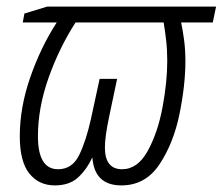

<svg xmlns="http://www.w3.org/2000/svg" viewBox="-20 -552 675 582"><path d="M260 -75Q266 10 348 10Q421 10 463.5 -54Q506 -118 524 -206Q542 -294 542 -367Q542 -401 538 -431Q534 -461 529 -484H625L635 -532H123L54 -511L49 -484H152Q103 -408 71.5 -317Q40 -226 40 -139Q40 -62 69 -26Q98 10 146 10Q190 10 216 -13.5Q242 -37 260 -75ZM95 -139Q95 -225 127 -315.5Q159 -406 209 -484H476Q480 -461 483.5 -431Q487 -401 487 -368Q487 -303 472.5 -226Q458 -149 427.5 -94Q397 -39 350 -39Q298 -39 298 -105Q298 -138 311 -199L335 -313H282L256 -193Q241 -125 220 -82Q199 -39 156 -39Q95 -39 95 -139Z"/></svg>

Font: Noto Sans UI SemiCondensed Light
Style: Italic
Weight: 300
Width: 4
Designer: Monotype Design Team
Foundry: Monotype Imaging Inc.
Version: 1.001